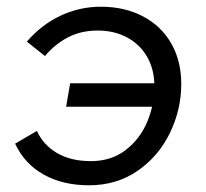

<svg xmlns="http://www.w3.org/2000/svg" viewBox="-20 -544 615 572"><path d="M25 -116 90 -154Q109 -112 150 -88Q191 -64 251 -64Q312 -64 355 -97.5Q398 -131 419 -182Q440 -233 440 -287Q440 -336 419 -373.5Q398 -411 359.5 -432Q321 -453 271 -453Q221 -453 182 -432.5Q143 -412 114 -377L60 -420Q104 -471 161 -497.5Q218 -524 280 -524Q352 -524 406.5 -495Q461 -466 490.5 -414Q520 -362 520 -294Q520 -218 486.5 -148.5Q453 -79 390.5 -35.5Q328 8 245 8Q167 8 110 -24Q53 -56 25 -116ZM189 -296H494L482 -226H177Z"/></svg>

Font: Fixel Italic Variable 20240409 Display Thin
Style: Italic
Weight: 100
Italic angle: -10°
Designer: AlfaBravo + MacPaw
Foundry: Kyrylo Tkachov, Marchela Mozhyna, Serhii Makarenko, Maria Weinstein, Zakhar Kryvoshyya
Version: Version 1.211;Glyphs 3.2 (3225)